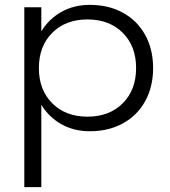

<svg xmlns="http://www.w3.org/2000/svg" viewBox="-20 -530 700 790"><path d="M150 -401Q181 -452 232.5 -481Q284 -510 350 -510Q427 -510 486 -477.5Q545 -445 577.5 -386Q610 -327 610 -250Q610 -173 577.5 -114Q545 -55 486 -22.5Q427 10 350 10Q284 10 232.5 -19Q181 -48 150 -99V240H80V-500H150ZM540 -250Q540 -340 485 -395Q430 -450 340 -450Q250 -450 195 -395Q140 -340 140 -250Q140 -160 195 -105Q250 -50 340 -50Q430 -50 485 -105Q540 -160 540 -250Z"/></svg>

Font: Goli Light
Style: Regular
Weight: 300
Designer: jaikishan Patel
Foundry: MagicType
Version: Version 1.000